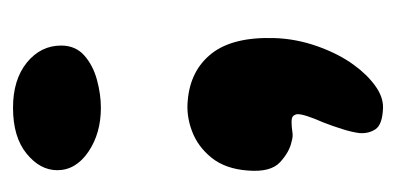

<svg xmlns="http://www.w3.org/2000/svg" viewBox="-177 -313 609 295"><g transform="rotate(-90 127.5 -165.5)"><path d="M109.5 -315Q70 -315 41.8 -334.2Q13.5 -353.5 13.5 -382Q13.5 -408.5 39 -429.2Q64.5 -450 109.5 -450Q152.5 -450 178.8 -428.8Q205 -407.5 205 -376Q205 -354 189.8 -340.5Q174.5 -327 152.2 -321Q130 -315 109.5 -315ZM109 118.5Q83.5 117.5 76.5 107Q69.5 96.5 70.5 82.5Q72 70.5 76.8 55.5Q81.5 40.5 87 26.5Q93 13 96.5 2.2Q100 -8.5 99.5 -14Q98.5 -18 96.2 -20Q94 -22 87.5 -22Q80 -22 72.5 -20.8Q65 -19.5 57.5 -22Q42 -25 26 -39.5Q10 -54 13 -89.5Q15.5 -123.5 32.5 -144.8Q49.5 -166 73.5 -175Q97.5 -184 121 -181.5Q167 -177.5 192.8 -144.8Q218.5 -112 216.5 -48.5Q215.5 -15 203.8 18Q192 51 175 74Q160.5 94 143.2 106.5Q126 119 109 118.5Z"/></g></svg>

Font: Gluten ExtraBold
Style: Regular
Weight: 800
Designer: Tyler Finck
Foundry: Etcetera Type Company
Version: Version 1.300